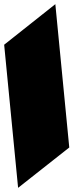

<svg xmlns="http://www.w3.org/2000/svg" viewBox="-53 -709 353 923"><path d="M-33 -494 34 194 280 0 213 -689Z"/></svg>

Font: Chaingun
Style: Regular
Weight: 400
Version: Version 0.91